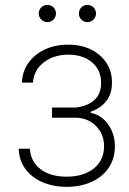

<svg xmlns="http://www.w3.org/2000/svg" viewBox="-20 -730 512 762"><path d="M54.2 -139.6H98.6Q101.6 -88.9 140.6 -58.8Q179.7 -28.8 244.1 -28.8Q311 -28.8 351.8 -61Q392.6 -93.3 393.1 -148.9Q393.1 -183.1 377.9 -208.3Q362.8 -233.4 337.9 -247.8Q313 -262.2 283.7 -262.7H186.5V-303.2H281.7Q328.6 -309.1 355 -333.5Q381.3 -357.9 381.3 -400.9Q381.3 -451.7 345.7 -482.2Q310.1 -512.7 251.5 -513.2Q191.9 -512.7 153.1 -481.9Q114.3 -451.2 110.8 -402.3H66.9Q68.8 -446.8 93 -480.7Q117.2 -514.6 158 -533.7Q198.7 -552.7 250.5 -552.7Q303.2 -552.7 342.3 -533Q381.3 -513.2 403.1 -479.2Q424.8 -445.3 424.3 -401.9Q424.8 -357.4 401.1 -328.1Q377.4 -298.8 340.3 -287.1V-281.7Q367.2 -277.3 388.9 -258.8Q410.6 -240.2 423.3 -211.9Q436 -183.6 436 -148.9Q436 -102.1 412.4 -65.7Q388.7 -29.3 345.5 -9Q302.2 11.2 244.6 11.7Q189.5 11.2 147 -7.6Q104.5 -26.4 80.1 -60.3Q55.7 -94.2 54.2 -139.6ZM168 -642.1Q154.3 -642.1 144 -652.3Q133.8 -662.6 133.8 -676.3Q133.8 -690.9 144 -700.7Q154.3 -710.4 168 -710.4Q182.6 -710.4 192.4 -700.7Q202.1 -690.9 202.1 -676.3Q202.1 -662.6 192.4 -652.3Q182.6 -642.1 168 -642.1ZM326.7 -642.1Q313 -642.1 303 -652.3Q293 -662.6 293 -676.3Q293 -690.9 303 -700.7Q313 -710.4 326.7 -710.4Q341.3 -710.4 351.1 -700.7Q360.8 -690.9 361.3 -676.3Q360.8 -662.6 351.1 -652.3Q341.3 -642.1 326.7 -642.1Z"/></svg>

Font: Inter Tight ExtraLight
Style: Regular
Weight: 250
Designer: Rasmus Andersson
Foundry: rsms
Version: Version 3.004